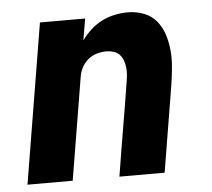

<svg xmlns="http://www.w3.org/2000/svg" viewBox="-44 -575 687 622"><g transform="rotate(-5 300.0 -264.0)"><path d="M21 0 107 -520H254L242 -450Q255 -468 272 -483.5Q289 -499 309 -509Q329 -519 350.5 -523.5Q372 -528 393 -528Q420 -528 445 -518.5Q470 -509 486 -489.5Q502 -470 510 -445Q518 -420 520.5 -393.5Q523 -367 520.5 -339.5Q518 -312 514 -285L467 0H320Q332 -76 345 -152Q358 -228 370 -304Q372 -316 373 -328Q374 -340 372.5 -352Q371 -364 367 -374.5Q363 -385 355.5 -393Q348 -401 336.5 -404.5Q325 -408 313 -408Q298 -408 282 -403.5Q266 -399 253 -388Q240 -377 232.5 -362Q225 -347 223 -332L168 0Z"/></g></svg>

Font: Iosevka SS04 Hv Ex Obl
Style: Regular
Weight: 900
Width: 7
Italic angle: -9°
Monospace: yes
Designer: Belleve Invis
Foundry: Belleve Invis
Version: Version 19.0.0; ttfautohint (v1.8.4)